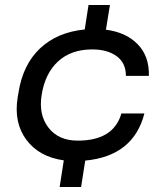

<svg xmlns="http://www.w3.org/2000/svg" viewBox="-20 -750 652 770"><path d="M305.2 0H219.2L235.8 -106.9Q137.2 -120.6 85.9 -189.2Q34.7 -257.8 50.8 -358.9L54.2 -378.9Q71.8 -491.2 140.9 -556.2Q210 -621.1 319.8 -631.8L335 -730H420.9L404.8 -630.9Q485.4 -620.6 532.2 -572.5Q579.1 -524.4 577.1 -445.8H484.9Q484.9 -497.6 447.8 -524.7Q410.6 -551.8 350.1 -551.8Q265.1 -551.8 212.9 -503.7Q160.6 -455.6 147 -369.1Q134.3 -289.6 174.6 -237.8Q214.8 -186 292 -186Q435.5 -186 466.8 -294.9H559.1Q515.1 -124 321.8 -106Z"/></svg>

Font: Sora Italic
Style: Regular
Weight: 400
Designer: Jonathan Barnbrook, Julián Moncada
Foundry: Barnbrook Fonts
Version: Version 2.000